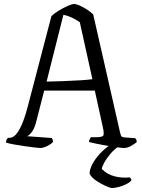

<svg xmlns="http://www.w3.org/2000/svg" viewBox="-20 -740 711 960"><path d="M182 0Q175 0 153.5 -2.5Q132 -5 104.5 -9Q77 -13 51.5 -17.5Q26 -22 10 -27Q10 -44 21 -51H28Q78 -51 119 -208L237 -659Q247 -670 270 -684.5Q293 -699 316.5 -709.5Q340 -720 350 -720Q362 -720 380.5 -711.5Q399 -703 417 -691Q435 -679 446 -668L580 -79Q583 -66 586 -60Q589 -54 603 -53L656 -49Q659 -46 660.5 -44Q662 -42 664 -30Q654 -21 635.5 -10.5Q617 0 601 0Q590 0 565.5 -3.5Q541 -7 512 -12Q483 -17 459 -22Q435 -27 425 -30Q425 -37 428.5 -43.5Q432 -50 434 -54H460Q486 -54 494.5 -60Q503 -66 494 -105L454 -287H201L162 -135Q154 -101 140.5 -82Q127 -63 115 -59L239 -50Q240 -48 242.5 -43Q245 -38 245 -30Q232 -17 213.5 -8.5Q195 0 182 0ZM213 -332Q254 -333 298.5 -334.5Q343 -336 381.5 -338.5Q420 -341 442 -344L379 -629Q335 -659 297 -666ZM538 200Q532 200 509 190Q486 180 462 164Q438 148 428 129Q428 107 442 80.5Q456 54 479 29Q502 4 529 -14H583Q554 3 533 28Q512 53 500.5 74.5Q489 96 489 105Q517 133 554.5 142Q592 151 629 147Q632 150 634.5 153.5Q637 157 637 162Q623 178 592 189Q561 200 538 200Z"/></svg>

Font: Texturina ExtraLight
Style: Regular
Weight: 200
Designer: Guillermo Torres Carreño
Foundry: Omnibus-Type
Version: Version 1.002; ttfautohint (v1.8.3)